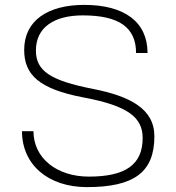

<svg xmlns="http://www.w3.org/2000/svg" viewBox="-20 -754 720 786"><path d="M70 -217C70 -80 177 12 336 12C530 12 612 -50 612 -196C612 -309 512 -360 361 -390C186 -424 127 -464 127 -547C127 -644 204 -691 319 -691C467 -691 537 -642 537 -537H584C584 -663 491 -734 325 -734C176 -734 79 -670 79 -550C79 -449 138 -390 322 -355C503 -321 564 -274 564 -189C564 -81 495 -31 344 -31C212 -31 117 -107 117 -217Z"/></svg>

Font: Perun ExtraLight
Style: Regular
Weight: 200
Foundry: Copyright (c) Stefan Peev, Context Ltd, 2016
Version: Version 1.089